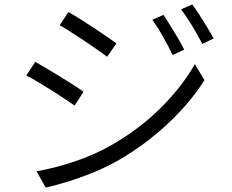

<svg xmlns="http://www.w3.org/2000/svg" viewBox="-20 -810 1040 862"><path d="M713.9 -743.2Q726.1 -725.1 743.4 -697.3Q760.7 -669.4 778.1 -639.9Q795.4 -610.4 807.1 -586.9L754.9 -563Q736.8 -601.1 712.4 -644.5Q688 -688 664.1 -721.2ZM842.8 -790Q856 -772.9 873.8 -745.6Q891.6 -718.3 909.2 -689.2Q926.8 -660.2 939 -637.2L888.2 -612.8Q868.7 -651.4 843.3 -693.1Q817.9 -734.9 793 -768.1ZM287.1 -755.9Q308.6 -744.1 338.9 -725.1Q369.1 -706.1 400.9 -685.1Q432.6 -664.1 460 -645.3Q487.3 -626.5 502.9 -615.2L460.9 -555.2Q443.4 -568.4 416.3 -587.4Q389.2 -606.4 358.4 -627Q327.6 -647.5 298.6 -666Q269.5 -684.6 248 -696.8ZM144 -41Q225.6 -55.2 314.2 -84.7Q402.8 -114.3 478 -157.2Q602.5 -228 698.5 -322.5Q794.4 -417 855 -522L897.9 -450.2Q834.5 -349.6 734.9 -256.1Q635.3 -162.6 516.1 -92.8Q465.3 -63.5 406.2 -38.8Q347.2 -14.2 289.3 3.9Q231.4 22 185.1 32.2ZM138.2 -532.2Q159.2 -520.5 189.7 -502.4Q220.2 -484.4 252.4 -464.6Q284.7 -444.8 312.3 -427Q339.8 -409.2 355 -397.9L314.9 -335.9Q296.4 -349.1 268.8 -367.4Q241.2 -385.7 210.2 -405.3Q179.2 -424.8 149.7 -442.4Q120.1 -460 98.1 -471.2Z"/></svg>

Font: Shanggu Mono N
Style: Regular
Weight: 350
Designer: GuiWonder
Version: Version 1.021